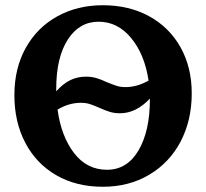

<svg xmlns="http://www.w3.org/2000/svg" viewBox="-20 -705 788 734"><path d="M713 -348Q713 -245 670.5 -164Q628 -83 550.5 -37Q473 9 373 9Q271 9 194.5 -35.5Q118 -80 76.5 -159.5Q35 -239 35 -341Q35 -444 78.5 -522Q122 -600 199 -642.5Q276 -685 373 -685Q473 -685 550 -643Q627 -601 670 -524.5Q713 -448 713 -348ZM195 -366V-356Q222 -386 249.5 -399Q277 -412 308 -412Q330 -412 348.5 -406.5Q367 -401 388 -391Q413 -381 427 -376.5Q441 -372 460 -372Q504 -372 548 -397Q533 -497 481.5 -559.5Q430 -622 357 -622Q283 -622 239 -553.5Q195 -485 195 -366ZM553 -325V-328Q500 -272 439 -272Q418 -272 401 -277Q384 -282 362 -292Q339 -302 324 -307Q309 -312 289 -312Q243 -312 200 -286Q214 -184 263 -120Q312 -56 389 -56Q466 -56 509.5 -130Q553 -204 553 -325Z"/></svg>

Font: Vollkorn SC
Style: Bold
Weight: 700
Designer: Friedrich Althausen
Foundry: Friedrich Althausen
Version: Version 4.015